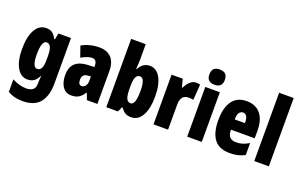

<svg xmlns="http://www.w3.org/2000/svg" viewBox="-111 -1272 3149 2007"><g transform="rotate(20 1463.5 -268.0)"><path d="M197 -563Q236 -563 262.5 -546Q289 -529 312 -484H321L334 -553H474V-49Q474 90 413.5 165Q353 240 219 240Q170 240 130.5 229.5Q91 219 56 198V59Q100 82 138.5 92Q177 102 214 102Q258 102 285 81.5Q312 61 312 11V5Q312 -12 313.5 -34Q315 -56 317 -71H312Q290 -28 262.5 -9Q235 10 192 10Q118 10 75 -66Q32 -142 32 -272Q32 -408 75.5 -485.5Q119 -563 197 -563ZM250 -424Q225 -424 210.5 -386.5Q196 -349 196 -270Q196 -129 251 -129Q283 -129 297.5 -159.5Q312 -190 312 -256V-285Q312 -359 297.5 -391.5Q283 -424 250 -424Z M790 -563Q873 -563 921 -513.5Q969 -464 969 -363V0H852L825 -73H822Q795 -31 763.5 -10.5Q732 10 680 10Q633 10 604 -16Q575 -42 562 -83Q549 -124 549 -169Q549 -258 596.5 -301.5Q644 -345 735 -349L807 -352V-366Q807 -434 754 -434Q707 -434 635 -393L593 -513Q634 -537 683.5 -550Q733 -563 790 -563ZM777 -245Q711 -242 711 -176Q711 -119 750 -119Q774 -119 790.5 -141Q807 -163 807 -198V-247Z M1230 -588Q1230 -572 1228.5 -546Q1227 -520 1225 -482H1230Q1253 -525 1283 -544Q1313 -563 1350 -563Q1424 -563 1467 -487Q1510 -411 1510 -278Q1510 -145 1467 -67.5Q1424 10 1346 10Q1309 10 1284 -3Q1259 -16 1230 -54H1222L1198 0H1068V-760H1230ZM1291 -424Q1259 -424 1244.5 -393.5Q1230 -363 1230 -297V-265Q1230 -191 1244.5 -158Q1259 -125 1292 -125Q1346 -125 1346 -280Q1346 -424 1291 -424Z M1864 -563Q1874 -563 1884 -562Q1894 -561 1909 -557L1896 -383Q1877 -389 1846 -389Q1798 -389 1776.5 -360.5Q1755 -332 1755 -278V0H1593V-553H1717L1740 -465H1748Q1758 -488 1774.5 -510.5Q1791 -533 1814 -548Q1837 -563 1864 -563Z M2049 -776Q2094 -776 2114.5 -754.5Q2135 -733 2135 -691Q2135 -607 2049 -607Q1963 -607 1963 -691Q1963 -734 1983.5 -755Q2004 -776 2049 -776ZM2130 -553V0H1968V-553Z M2428 -562Q2527 -562 2582 -497Q2637 -432 2637 -310V-225H2373Q2373 -170 2396 -144.5Q2419 -119 2467 -119Q2505 -119 2538 -129Q2571 -139 2609 -162V-30Q2573 -9 2532 0.5Q2491 10 2443 10Q2323 10 2268.5 -63Q2214 -136 2214 -274Q2214 -413 2268 -487.5Q2322 -562 2428 -562ZM2432 -437Q2407 -437 2390 -415Q2373 -393 2373 -339H2487Q2487 -392 2472 -414.5Q2457 -437 2432 -437Z M2876 0H2714V-760H2876Z"/></g></svg>

Font: Noto Sans ExtraCondensed Black
Style: Regular
Weight: 900
Width: 2
Designer: Monotype Design Team
Foundry: Monotype Imaging Inc.
Version: Version 2.013; ttfautohint (v1.8.4.7-5d5b)